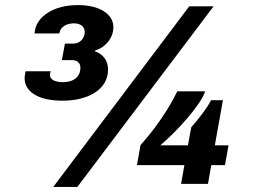

<svg xmlns="http://www.w3.org/2000/svg" viewBox="-20 -725 1040 757"><path d="M227 -328C326 -328 406 -371 406 -451C406 -486 387 -511 354 -523L355 -526C394 -537 427 -574 427 -618C427 -668 375 -705 288 -705C190 -705 128 -660 118 -606L116 -593H214L215 -598C219 -617 240 -633 271 -633C301 -633 314 -617 314 -599C314 -573 295 -553 268 -553H236L224 -488H264C283 -488 297 -478 297 -458C297 -424 272 -401 229 -401C193 -401 177 -413 177 -430C177 -434 178 -439 180 -444H81C79 -434 77 -425 77 -417C77 -367 125 -328 227 -328ZM190 12H285L822 -700H726ZM694 0H800L813 -74H867L881 -152H827L859 -330H812C798 -300 757 -249 734 -223L721 -152H612C674 -204 770 -308 789 -365H679C639 -282 580 -204 534 -153L520 -74H707Z"/></svg>

Font: Archivo Black
Style: Italic
Weight: 900
Italic angle: -10°
Designer: Hector Gatti
Foundry: Omnibus-Type
Version: Version 2.001